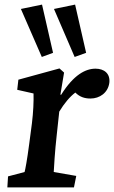

<svg xmlns="http://www.w3.org/2000/svg" viewBox="-20 -816 497 836"><path d="M12 0H302L312 -50L214 -67C215 -88 219 -157 227 -228L238 -330C260 -366 283 -394 308 -413C327 -394 348 -387 374 -387C414 -387 450 -412 456 -455C461 -496 433 -517 396 -517C353 -517 301 -491 246 -403L243 -404L259 -500L239 -518L60 -469L55 -425L126 -409C127 -374 125 -328 119 -279L107 -188C98 -119 90 -77 87 -67L15 -48ZM71 -777 162 -568 211 -586 163 -796ZM215 -777 305 -568 355 -586 307 -796Z"/></svg>

Font: TPK Tissa Web SemiBold
Style: Italic
Weight: 600
Italic angle: -7°
Designer: Jacques Le Bailly, Suppakit Chalermlarp | Katatrad Co.,Ltd.
Foundry: Jacques Le Bailly, Cadson Demak Co.,Ltd.
Version: Version 5.000;Glyphs 3.1.2 (3151)